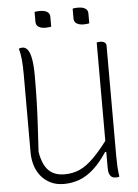

<svg xmlns="http://www.w3.org/2000/svg" viewBox="-60 -939 721 1005"><g transform="rotate(-5 300.0 -436.5)"><path d="M527 7Q524 8 521.5 8.5Q519 9 516 9.5Q513 10 510 10Q499 10 492 7Q485 4 480.5 -2Q476 -8 473.5 -15.5Q471 -23 470.5 -32Q470 -41 470 -50Q470 -133 470 -214.5Q470 -296 470 -377Q470 -458 470 -539.5Q470 -621 470 -703Q473 -704 475.5 -704Q478 -704 481.5 -704.5Q485 -705 488 -705Q496 -705 503 -703Q510 -701 515 -696Q520 -691 520 -682Q520 -609 520 -536.5Q520 -464 520 -391Q520 -318 520 -245.5Q520 -173 520 -100Q520 -72 521.5 -45.5Q523 -19 527 7ZM235 20Q196 20 166 5.5Q136 -9 115.5 -34Q95 -59 85 -91.5Q75 -124 75 -160Q75 -229 75 -297Q75 -365 75 -433.5Q75 -502 75 -570Q75 -614 72 -647Q69 -680 61 -706Q66 -708 70.5 -709Q75 -710 81 -710Q96 -710 107.5 -695.5Q119 -681 125.5 -647.5Q132 -614 132 -556Q132 -477 130 -413.5Q128 -350 124.5 -290Q121 -230 117 -159Q128 -92 158.5 -61Q189 -30 243 -30Q285 -30 321 -45.5Q357 -61 397.5 -101Q438 -141 491 -214V-128H464Q429 -75 392.5 -42Q356 -9 317 5.5Q278 20 235 20ZM160 -890Q166 -892 173.5 -892.5Q181 -893 190 -893Q206 -893 217 -889Q228 -885 234 -877Q240 -869 240 -858V-806Q234 -805 226.5 -804Q219 -803 210 -803Q195 -803 183.5 -807Q172 -811 166 -819Q160 -827 160 -838ZM360 -890Q366 -892 373.5 -892.5Q381 -893 390 -893Q406 -893 417 -889Q428 -885 434 -877Q440 -869 440 -858V-806Q434 -805 426.5 -804Q419 -803 410 -803Q395 -803 383.5 -807Q372 -811 366 -819Q360 -827 360 -838Z"/></g></svg>

Font: Recursive Monospace Casual Light
Style: Regular
Weight: 300
Version: Version 1.047